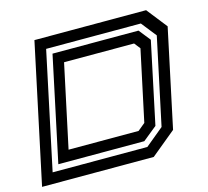

<svg xmlns="http://www.w3.org/2000/svg" viewBox="-105 -817 1013 935"><g transform="rotate(-15 401.0 -350.0)"><path d="M-4.5 0 144.5 -700H707.5L788.5 -597L683.5 -103L558.5 0ZM63.5 -55H541L633 -131L726 -568L666 -644H188.5ZM100.5 -86 212.5 -613.5H646L692.5 -555L605.5 -144L534 -86ZM167 -141.5H520L557 -172L633 -528L609 -558.5H256Z"/></g></svg>

Font: Tourney Expanded SemiBold
Style: Italic
Weight: 600
Width: 7
Italic angle: -12°
Designer: Tyler Finck
Foundry: Etcetera Type Co
Version: Version 1.010; ttfautohint (v1.8.3)